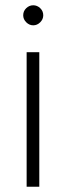

<svg xmlns="http://www.w3.org/2000/svg" viewBox="-20 -708 249 728"><path d="M81 0V-510H129V0ZM106 -612Q91 -612 79.5 -623.5Q68 -635 68 -650Q68 -666 79.5 -677Q91 -688 106 -688Q121 -688 132.5 -677Q144 -666 144 -650Q144 -635 132.5 -623.5Q121 -612 106 -612Z"/></svg>

Font: MuseoModerno Thin ExtraLight
Style: Regular
Weight: 250
Version: Version 1.002